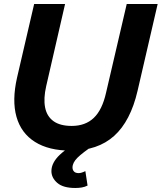

<svg xmlns="http://www.w3.org/2000/svg" viewBox="-20 -740 805 956"><path d="M332 10Q223 10 154 -33.5Q85 -77 62 -158.5Q39 -240 65 -354L150 -720H304L210 -311Q196 -250 204.5 -205.5Q213 -161 246 -137Q279 -113 337 -113Q405 -113 447 -153Q489 -193 508 -278L611 -720H765L665 -288Q630 -137 548.5 -63.5Q467 10 332 10ZM355 196Q294 196 265 170.5Q236 145 236 112Q236 70 278.5 30Q321 -10 396 -44L451 -20Q390 21 365.5 45.5Q341 70 341 94Q341 106 348.5 114Q356 122 372 122Q385 122 405 112L416 184Q402 191 387 193.5Q372 196 355 196Z"/></svg>

Font: Instrument Sans
Style: Bold Italic
Weight: 700
Italic angle: -13°
Designer: Rodrigo Fuenzalida
Foundry: fragTYPE
Version: Version 1.000;gftools[0.9.28]